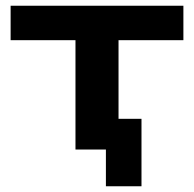

<svg xmlns="http://www.w3.org/2000/svg" viewBox="-20 -521 677 669"><path d="M349 128V0H243V-381H17V-501H619V-381H393V-107H473V128Z"/></svg>

Font: Nunito Sans 7pt Expanded
Style: Bold
Weight: 700
Width: 7
Designer: Vernon Adams
Foundry: Vernon Adams
Version: Version 3.101;gftools[0.9.27]